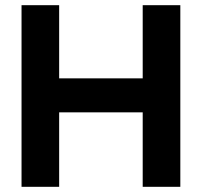

<svg xmlns="http://www.w3.org/2000/svg" viewBox="-20 -720 779 740"><path d="M63 0V-700H208V-418H530V-700H675V0H530V-287H208V0Z"/></svg>

Font: Red Hat Display
Style: Bold
Weight: 700
Designer: Pentagram, MCKL
Foundry: Pentagram, MCKL
Version: Version 1.023; ttfautohint (v1.8.3)